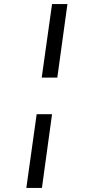

<svg xmlns="http://www.w3.org/2000/svg" viewBox="-20 -826 439 948"><path d="M263 -443H186L237 -806H313ZM187 102H110L161 -262H237Z"/></svg>

Font: Fira Sans Book
Style: Italic
Weight: 350
Italic angle: -8°
Designer: bBox Type GmbH & Carrois Corporate GbR & Edenspiekermann AG
Foundry: bBox Type GmbH & Carrois Corporate GbR & Edenspiekermann AG
Version: Version 4.301